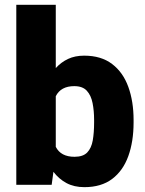

<svg xmlns="http://www.w3.org/2000/svg" viewBox="-20 -770 603 800"><path d="M536.6 -270V-259.8Q536.6 -180.2 514.6 -119.4Q492.7 -58.6 447.3 -24.4Q401.9 9.8 331.5 9.8Q288.6 9.8 256.8 -7.3Q225.1 -24.4 202.6 -54.2L195.3 0H47.9V-750H212.4V-486.3Q234.4 -510.7 263.4 -524.4Q292.5 -538.1 330.6 -538.1Q401.4 -538.1 447 -503.4Q492.7 -468.8 514.6 -408.2Q536.6 -347.7 536.6 -270ZM372.1 -259.8V-270Q372.1 -308.6 365.7 -340.6Q359.4 -372.6 341.8 -391.8Q324.2 -411.1 289.6 -411.1Q233.4 -411.1 212.4 -369.1V-158.2Q233.4 -116.7 290.5 -116.7Q326.2 -116.7 343.5 -134.8Q360.8 -152.8 366.5 -185.1Q372.1 -217.3 372.1 -259.8Z"/></svg>

Font: Vazirmatn UI Black
Style: Regular
Weight: 900
Designer: Saber Rastikerdar
Foundry: Saber Rastikerdar
Version: Version 33.003